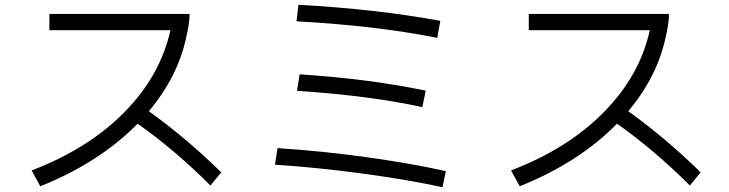

<svg xmlns="http://www.w3.org/2000/svg" viewBox="-20 -778 3040 801"><path d="M858 -4Q709 -153 554 -262Q475 -181 372 -115Q269 -49 148 -1L112 -67Q348 -157 498.5 -309.5Q649 -462 691 -652H186V-720H771Q771 -683 757 -623Q722 -458 601 -314Q757 -202 903 -59Z M1225 -758Q1551 -740 1817 -691L1804 -620Q1550 -671 1217 -689ZM1230 -468Q1378 -458 1502.5 -442Q1627 -426 1756 -400L1742 -331Q1524 -379 1219 -399ZM1138 -160Q1325 -148 1511 -122Q1697 -96 1840 -64L1826 3Q1683 -28 1495.5 -53.5Q1308 -79 1127 -91Z M2858 -4Q2709 -153 2554 -262Q2475 -181 2372 -115Q2269 -49 2148 -1L2112 -67Q2348 -157 2498.5 -309.5Q2649 -462 2691 -652H2186V-720H2771Q2771 -683 2757 -623Q2722 -458 2601 -314Q2757 -202 2903 -59Z"/></svg>

Font: PlemolJP35 Console
Style: Regular
Weight: 400
Version: v2.0.3; ttfautohint (v1.8.4.7-5d5b-dirty) -l 6 -r 45 -G 200 